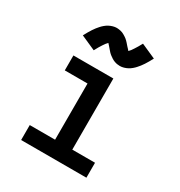

<svg xmlns="http://www.w3.org/2000/svg" viewBox="-180 -899 961 1024"><g transform="rotate(30 300.0 -386.5)"><path d="M99 0V-92H255V-438H115V-530H361V-92H501V0ZM357 -605Q348 -605 339.5 -606.5Q331 -608 322 -611.5Q313 -615 306 -619.5Q299 -624 291 -630Q283 -636 277 -642.5Q271 -649 266 -655Q261 -661 254 -669Q247 -677 243 -681Q237 -675 232 -668.5Q227 -662 221.5 -653.5Q216 -645 209 -633.5Q202 -622 195 -608L105 -648Q112 -662 119 -673.5Q126 -685 132.5 -695.5Q139 -706 146 -714.5Q153 -723 159.5 -730.5Q166 -738 176 -746.5Q186 -755 196.5 -760.5Q207 -766 219 -769.5Q231 -773 243 -773Q249 -773 255 -772Q261 -771 266.5 -770Q272 -769 278 -766.5Q284 -764 289 -761Q294 -758 299 -755Q304 -752 309 -748Q314 -744 318.5 -739.5Q323 -735 326.5 -731Q330 -727 333.5 -723Q337 -719 341 -714.5Q345 -710 349.5 -705.5Q354 -701 357 -697Q363 -703 368 -709.5Q373 -716 378.5 -725Q384 -734 391 -745Q398 -756 405 -770L495 -730Q488 -716 481 -704.5Q474 -693 467.5 -682.5Q461 -672 454 -663.5Q447 -655 440.5 -647.5Q434 -640 424 -631.5Q414 -623 403.5 -617.5Q393 -612 381 -608.5Q369 -605 357 -605Z"/></g></svg>

Font: Iosevka Curly SmBdEx
Style: Regular
Weight: 600
Width: 7
Monospace: yes
Designer: Belleve Invis
Foundry: Belleve Invis
Version: Version 11.1.0; ttfautohint (v1.8.3)